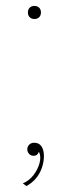

<svg xmlns="http://www.w3.org/2000/svg" viewBox="-20 -520 232 647"><path d="M95 -39Q112 -39 120 -26.5Q128 -14 128 6Q128 25 121.5 44.5Q115 64 102 80Q89 96 69 107L57 98Q78 89 92.5 70.5Q107 52 113 30.5Q119 9 112 -7H110Q108 -1 104 2Q100 5 93 5Q84 5 78 -1.5Q72 -8 72 -17Q72 -26 78.5 -32.5Q85 -39 95 -39ZM96 -456Q86 -456 80 -462Q74 -468 74 -478Q74 -488 80 -494Q86 -500 96 -500Q106 -500 112 -494Q118 -488 118 -478Q118 -468 112 -462Q106 -456 96 -456Z"/></svg>

Font: Kantumruy Pro Thin
Style: Regular
Weight: 250
Version: Version 1.002